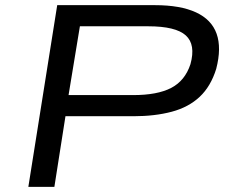

<svg xmlns="http://www.w3.org/2000/svg" viewBox="-20 -725 888 745"><path d="M90 0 202 -705H581Q680 -705 740.5 -677Q801 -649 820.5 -594Q840 -539 819 -458Q798 -390 755 -349.5Q712 -309 646.5 -291.5Q581 -274 498 -274H234L191 0ZM246 -356H496Q591 -356 644.5 -384Q698 -412 719 -476Q740 -552 701 -587.5Q662 -623 555 -623H290Z"/></svg>

Font: Nunito Sans 7pt Expanded
Style: Italic
Weight: 400
Width: 7
Italic angle: -9°
Designer: Vernon Adams
Foundry: Vernon Adams
Version: Version 3.101;gftools[0.9.27]